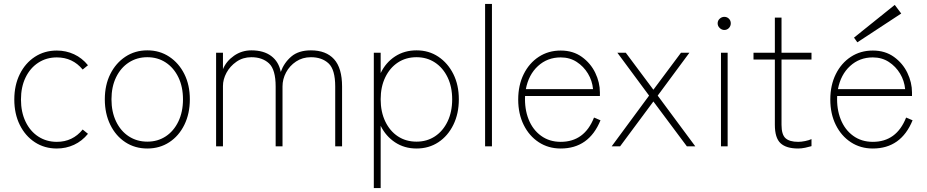

<svg xmlns="http://www.w3.org/2000/svg" viewBox="-20 -747 4731 980"><path d="M270 11Q207 11 158 -21Q109 -53 81 -109.5Q53 -166 53 -239Q53 -312 81 -368.5Q109 -425 158 -457Q207 -489 270 -489Q317 -489 358 -470Q399 -451 429 -414L402 -392Q351 -454 270 -454Q217 -454 175.5 -427Q134 -400 110.5 -351.5Q87 -303 87 -239Q87 -175 110.5 -126Q134 -77 175.5 -50Q217 -23 270 -23Q351 -23 402 -86L429 -64Q399 -27 358 -8Q317 11 270 11Z M732 11Q669 11 620 -21Q571 -53 543 -110Q515 -167 515 -240Q515 -313 543 -369Q571 -425 620 -457.5Q669 -490 732 -490Q795 -490 844 -457.5Q893 -425 921 -369Q949 -313 949 -240Q949 -167 921 -110Q893 -53 844 -21Q795 11 732 11ZM732 -24Q785 -24 826 -51Q867 -78 890.5 -127Q914 -176 914 -240Q914 -304 890.5 -352.5Q867 -401 826 -428Q785 -455 732 -455Q679 -455 637.5 -428Q596 -401 572.5 -352.5Q549 -304 549 -240Q549 -176 572.5 -127Q596 -78 637.5 -51Q679 -24 732 -24Z M1083 0V-478H1118V-394Q1135 -435 1174.5 -462.5Q1214 -490 1263 -490Q1326 -490 1364.5 -461Q1403 -432 1413 -380Q1430 -427 1467 -458.5Q1504 -490 1567 -490Q1644 -490 1685 -445Q1726 -400 1726 -305V0H1691V-305Q1691 -392 1657 -423.5Q1623 -455 1567 -455Q1524 -455 1491 -433Q1458 -411 1440 -377Q1422 -343 1422 -306V0H1387V-305Q1387 -392 1353 -423.5Q1319 -455 1263 -455Q1220 -455 1187 -432Q1154 -409 1136 -375.5Q1118 -342 1118 -308V0Z M1888 213V-478H1923V-374Q1949 -428 1996.5 -459Q2044 -490 2106 -490Q2169 -490 2217.5 -457.5Q2266 -425 2294 -369Q2322 -313 2322 -240Q2322 -167 2294 -110Q2266 -53 2217.5 -21Q2169 11 2106 11Q2044 11 1996.5 -20.5Q1949 -52 1923 -105V213ZM2106 -24Q2159 -24 2200 -51Q2241 -78 2264.5 -127Q2288 -176 2288 -240Q2288 -304 2264.5 -352.5Q2241 -401 2200 -428Q2159 -455 2106 -455Q2052 -455 2011 -428Q1970 -401 1946.5 -352.5Q1923 -304 1923 -240Q1923 -176 1946.5 -127Q1970 -78 2011 -51Q2052 -24 2106 -24Z M2456 0V-727H2491V0Z M2842 11Q2779 11 2730 -21Q2681 -53 2653 -109.5Q2625 -166 2625 -239Q2625 -312 2653 -368.5Q2681 -425 2730 -457Q2779 -489 2842 -489Q2905 -489 2950 -456.5Q2995 -424 3018.5 -375Q3042 -326 3042 -275V-257H2660Q2657 -191 2678 -138Q2699 -85 2741.5 -54Q2784 -23 2842 -23Q2963 -23 3012 -147L3045 -133Q2986 11 2842 11ZM2664 -292H3007Q3003 -335 2981 -371.5Q2959 -408 2923.5 -431Q2888 -454 2842 -454Q2774 -454 2726 -410Q2678 -366 2664 -292Z M3102 0 3293 -259 3131 -478H3174L3315 -289L3456 -478H3499L3337 -259L3529 0H3486L3315 -229L3145 0Z M3660 0V-478H3694V0ZM3677 -594Q3664 -594 3653.5 -604Q3643 -614 3643 -628Q3643 -642 3653.5 -651.5Q3664 -661 3677 -661Q3691 -661 3700.5 -651.5Q3710 -642 3710 -628Q3710 -614 3700.5 -604Q3691 -594 3677 -594Z M4054 11Q3993 11 3964 -16Q3935 -43 3935 -110V-443H3826V-478H3935V-657H3969V-478H4122V-443H3969V-110Q3969 -60 3989.5 -41.5Q4010 -23 4054 -23Q4070 -23 4089.5 -27Q4109 -31 4122 -37V-1Q4109 3 4090 7Q4071 11 4054 11Z M4435 11Q4372 11 4323 -21Q4274 -53 4246 -109.5Q4218 -166 4218 -239Q4218 -312 4246 -368.5Q4274 -425 4323 -457Q4372 -489 4435 -489Q4498 -489 4543 -456.5Q4588 -424 4611.5 -375Q4635 -326 4635 -275V-257H4253Q4250 -191 4271 -138Q4292 -85 4334.5 -54Q4377 -23 4435 -23Q4556 -23 4605 -147L4638 -133Q4579 11 4435 11ZM4257 -292H4600Q4596 -335 4574 -371.5Q4552 -408 4516.5 -431Q4481 -454 4435 -454Q4367 -454 4319 -410Q4271 -366 4257 -292ZM4356 -531 4339 -555 4547 -722 4580 -678Z"/></svg>

Font: Zen Kaku Gothic Antique Light
Style: Regular
Weight: 300
Designer: Yoshimichi Ohira
Foundry: Positype
Version: Version 1.001